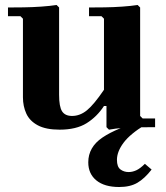

<svg xmlns="http://www.w3.org/2000/svg" viewBox="-20 -510 666 770"><path d="M542 -45 552 -35H602V0Q576 0 542.5 0.5Q509 1 476 3Q443 5 417 10L407 0V-85H397Q369 -42 327.5 -16Q286 10 219 10Q164 10 131.5 -7.5Q99 -25 85.5 -54.5Q72 -84 72 -120V-435L62 -445H12V-480Q38 -480 74 -480.5Q110 -481 145.5 -483.5Q181 -486 207 -490L217 -480V-130Q217 -82 229 -63.5Q241 -45 269 -45Q301 -45 329 -68Q357 -91 397 -150V-435L387 -445H337V-480Q363 -480 399 -480.5Q435 -481 470.5 -483.5Q506 -486 532 -490L542 -480ZM458 240Q399 240 366.5 213.5Q334 187 334 141Q334 80 391 41.5Q448 3 553 -25L563 -10Q502 27 475.5 62.5Q449 98 449 131Q449 159 463 169.5Q477 180 496 180Q511 180 526.5 173Q542 166 561 147L588 170Q560 206 531 223Q502 240 458 240Z"/></svg>

Font: Brygada 1918
Style: Bold
Weight: 700
Designer: Mateusz Machalski | Borys Kosmynka | Przemek Hoffer
Foundry: NIEPODLEGLA 2018
Version: Version 3.006